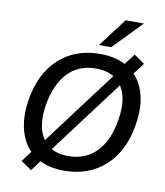

<svg xmlns="http://www.w3.org/2000/svg" viewBox="-102 -1021 983 1145"><g transform="rotate(10 389.5 -449.0)"><path d="M60 0ZM60 0ZM359 9Q251 9 182.5 -38.5Q114 -86 87 -171Q60 -256 77 -367Q103 -533 202 -623.5Q301 -714 451 -714Q559 -714 628 -666.5Q697 -619 724 -534Q751 -449 733 -339Q716 -228 665.5 -150.5Q615 -73 537 -32Q459 9 359 9ZM367 -81Q475 -81 541 -152Q607 -223 626 -349Q647 -477 598.5 -550.5Q550 -624 443 -624Q335 -624 270 -553.5Q205 -483 184 -357Q164 -227 212 -154Q260 -81 367 -81ZM165 40 100 -4 175 -105 214 -149 554 -602 579 -647 654 -746 718 -701 643 -602 604 -557 264 -104 238 -60ZM434 -765 565 -938H676L508 -765Z"/></g></svg>

Font: Winston Medium
Style: Italic
Weight: 500
Italic angle: -9°
Designer: Original fonts by Vernon Adams / Changes by Cristiano Sobral
Foundry: Original fonts by Vernon Adams / Changes by Cristiano Sobral
Version: Version 2.503;July 17, 2020;FontCreator 13.0.0.2655 64-bit